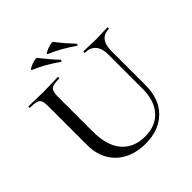

<svg xmlns="http://www.w3.org/2000/svg" viewBox="-210 -949 1120 1120"><g transform="rotate(-45 350.0 -389.0)"><path d="M483 -613Q480 -613 480 -619Q480 -625 483 -625L528 -624Q564 -622 585 -622Q603 -622 637 -624L680 -625Q682 -625 682 -619Q682 -613 680 -613Q640 -613 619.5 -587Q599 -561 599 -510V-227Q599 -115 533.5 -51Q468 13 359 13Q285 13 229 -15.5Q173 -44 142 -97.5Q111 -151 111 -223V-544Q111 -574 105 -588Q99 -602 82.5 -607.5Q66 -613 30 -613Q27 -613 27 -619Q27 -625 30 -625L80 -624Q124 -622 150 -622Q179 -622 221 -624L270 -625Q273 -625 273 -619Q273 -613 270 -613Q235 -613 218.5 -607Q202 -601 196 -586.5Q190 -572 190 -542V-258Q190 -140 241.5 -79.5Q293 -19 386 -19Q473 -19 522.5 -73.5Q572 -128 572 -226V-510Q572 -560 549 -586.5Q526 -613 483 -613ZM324 -761Q316 -765 333 -774Q350 -783 371.5 -788.5Q393 -794 396 -789Q437 -736 486 -684Q487 -683 487 -681Q487 -678 484 -675.5Q481 -673 478 -675Q402 -728 324 -761ZM193 -761Q185 -765 201.5 -774Q218 -783 239.5 -788.5Q261 -794 264 -789Q318 -721 354 -684Q355 -683 355 -681Q355 -678 352 -675.5Q349 -673 346 -675Q305 -703 270 -723Q235 -743 193 -761Z"/></g></svg>

Font: Cormorant Unicase Medium
Style: Regular
Weight: 500
Designer: Christian Thalmann (Catharsis Fonts)
Foundry: Catharsis Fonts
Version: Version 4.000